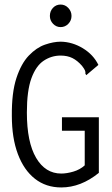

<svg xmlns="http://www.w3.org/2000/svg" viewBox="-20 -813 490 843"><path d="M249 10Q182 10 133.5 -28Q85 -66 58.5 -136.5Q32 -207 32 -304Q31 -406 52 -470Q73 -534 106.5 -569Q140 -604 177.5 -617Q215 -630 247 -630Q298 -629 344 -601Q390 -573 412 -528L367 -490L359 -483L355 -489Q356 -497 353 -504Q350 -511 340 -524Q320 -547 298 -558Q276 -569 246 -569Q206 -569 172 -546.5Q138 -524 118 -469.5Q98 -415 98 -319Q98 -189 138.5 -120Q179 -51 249 -51Q273 -51 302 -59.5Q331 -68 352 -87V-239H252V-298H414V-54Q335 10 249 10ZM246 -694Q227 -694 213 -708.5Q199 -723 199 -743Q199 -764 212.5 -778.5Q226 -793 246 -793Q266 -793 280 -778Q294 -763 294 -743Q294 -723 280 -708.5Q266 -694 246 -694Z"/></svg>

Font: Inconsolata SemiCondensed
Style: Regular
Weight: 400
Width: 4
Monospace: yes
Designer: Raph Levien, Cyreal, Brenton Simpson
Foundry: Raph Levien, Cyreal, Google
Version: Version 3.001; ttfautohint (v1.8.2.53-6de2)